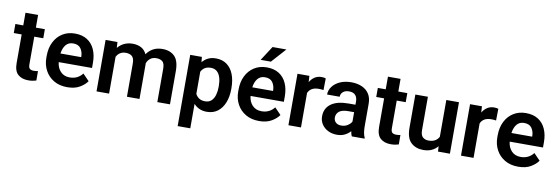

<svg xmlns="http://www.w3.org/2000/svg" viewBox="-64 -1244 5631 1941"><g transform="rotate(10 2751.5 -273.0)"><path d="M308.1 -528.3V-435.5H215.8V-152.3Q215.8 -116.7 230.2 -105.7Q244.6 -94.7 271.5 -94.7Q284.2 -94.7 294.9 -96.2Q305.7 -97.7 313 -99.1L313.5 -2.4Q297.4 2.9 277.1 6.3Q256.8 9.8 231.4 9.8Q166 9.8 126.2 -24.9Q86.4 -59.6 86.4 -142.1V-435.5H5.4V-528.3H86.4V-658.2H215.8V-528.3Z M631.3 9.8Q551.3 9.8 493.4 -24.4Q435.5 -58.6 404.3 -116.5Q373 -174.3 373 -246.1V-265.6Q373 -347.2 403.8 -408.4Q434.6 -469.7 489.5 -503.9Q544.4 -538.1 616.7 -538.1Q691.9 -538.1 742.9 -505.4Q793.9 -472.7 819.8 -414.3Q845.7 -356 845.7 -279.3V-225.1H503.9Q509.3 -167 544.7 -129.4Q580.1 -91.8 639.2 -91.8Q721.2 -91.8 770 -154.8L835 -87.4Q810.1 -50.3 759.3 -20.3Q708.5 9.8 631.3 9.8ZM615.7 -436.5Q567.9 -436.5 540.8 -403.3Q513.7 -370.1 505.9 -314H718.8V-323.7Q717.3 -369.6 693.4 -403.1Q669.4 -436.5 615.7 -436.5Z M1156.2 -435.5Q1121.1 -435.5 1097.4 -419.7Q1073.7 -403.8 1060.5 -377.4V0H931.6V-528.3H1053.2L1057.1 -468.3Q1083.5 -501 1121.8 -519.5Q1160.2 -538.1 1210.4 -538.1Q1259.3 -538.1 1296.4 -518.3Q1333.5 -498.5 1353.5 -455.6Q1378.9 -493.7 1419.4 -515.9Q1460 -538.1 1514.6 -538.1Q1593.3 -538.1 1639.4 -492.7Q1685.5 -447.3 1685.5 -339.4V0H1555.7V-339.8Q1555.7 -397.5 1532.5 -416.5Q1509.3 -435.5 1469.2 -435.5Q1432.1 -435.5 1407.7 -416.3Q1383.3 -397 1372.1 -366.2Q1372.6 -359.4 1372.6 -352.5V0H1243.7V-339.4Q1243.7 -395 1220.2 -415.3Q1196.8 -435.5 1156.2 -435.5Z M2269 -269.5V-259.3Q2269 -182.6 2245.4 -121.6Q2221.7 -60.5 2176 -25.4Q2130.4 9.8 2064 9.8Q2020.5 9.8 1987.3 -5.4Q1954.1 -20.5 1929.7 -47.9V203.1H1800.3V-528.3H1919.9L1925.3 -474.6Q1949.7 -504.9 1983.9 -521.5Q2018.1 -538.1 2063 -538.1Q2129.9 -538.1 2175.8 -504.6Q2221.7 -471.2 2245.4 -410.6Q2269 -350.1 2269 -269.5ZM2139.6 -259.3V-269.5Q2139.6 -316.4 2128.4 -354Q2117.2 -391.6 2092.8 -413.6Q2068.4 -435.5 2028.8 -435.5Q1991.2 -435.5 1967 -419.9Q1942.9 -404.3 1929.7 -377.4V-150.9Q1942.9 -124 1967 -107.9Q1991.2 -91.8 2029.8 -91.8Q2069.3 -91.8 2093.5 -114.7Q2117.7 -137.7 2128.7 -175.8Q2139.6 -213.9 2139.6 -259.3Z M2600.6 9.8Q2520.5 9.8 2462.6 -24.4Q2404.8 -58.6 2373.5 -116.5Q2342.3 -174.3 2342.3 -246.1V-265.6Q2342.3 -347.2 2373 -408.4Q2403.8 -469.7 2458.7 -503.9Q2513.7 -538.1 2585.9 -538.1Q2661.1 -538.1 2712.2 -505.4Q2763.2 -472.7 2789.1 -414.3Q2814.9 -356 2814.9 -279.3V-225.1H2473.1Q2478.5 -167 2513.9 -129.4Q2549.3 -91.8 2608.4 -91.8Q2690.4 -91.8 2739.3 -154.8L2804.2 -87.4Q2779.3 -50.3 2728.5 -20.3Q2677.7 9.8 2600.6 9.8ZM2585 -436.5Q2537.1 -436.5 2510 -403.3Q2482.9 -370.1 2475.1 -314H2688V-323.7Q2686.5 -369.6 2662.6 -403.1Q2638.7 -436.5 2585 -436.5ZM2510.3 -602.1 2606 -750.5H2748.5L2615.2 -602.1Z M3190.9 -531.7 3189 -411.6Q3166.5 -415.5 3139.6 -415.5Q3096.7 -415.5 3069.8 -399.4Q3043 -383.3 3030.3 -354V0H2901.4V-528.3H3023.4L3027.3 -464.8Q3047.4 -499 3077.6 -518.6Q3107.9 -538.1 3147.9 -538.1Q3172.9 -538.1 3190.9 -531.7Z M3551.8 0Q3542.5 -19 3537.6 -50.8Q3515.6 -25.9 3481.7 -8.1Q3447.8 9.8 3399.9 9.8Q3348.6 9.8 3308.1 -10.7Q3267.6 -31.2 3244.1 -66.9Q3220.7 -102.5 3220.7 -147.9Q3220.7 -231 3283 -276.4Q3345.2 -321.8 3463.9 -321.8H3532.7V-356Q3532.7 -396 3511.7 -419.7Q3490.7 -443.4 3446.8 -443.4Q3407.7 -443.4 3384.8 -423.8Q3361.8 -404.3 3361.8 -373.5H3232.4Q3232.4 -417.5 3259.8 -454.8Q3287.1 -492.2 3336.9 -515.1Q3386.7 -538.1 3454.1 -538.1Q3514.2 -538.1 3561.3 -517.8Q3608.4 -497.6 3635.5 -456.8Q3662.6 -416 3662.6 -355V-124.5Q3662.6 -48.8 3683.1 -8.3V0ZM3426.3 -89.4Q3465.3 -89.4 3493.2 -107.7Q3521 -126 3532.7 -148.4V-245.1H3470.2Q3409.2 -245.1 3379.6 -221.2Q3350.1 -197.3 3350.1 -158.2Q3350.1 -128.4 3370.4 -108.9Q3390.6 -89.4 3426.3 -89.4Z M4028.8 -528.3V-435.5H3936.5V-152.3Q3936.5 -116.7 3950.9 -105.7Q3965.3 -94.7 3992.2 -94.7Q4004.9 -94.7 4015.6 -96.2Q4026.4 -97.7 4033.7 -99.1L4034.2 -2.4Q4018.1 2.9 3997.8 6.3Q3977.5 9.8 3952.1 9.8Q3886.7 9.8 3846.9 -24.9Q3807.1 -59.6 3807.1 -142.1V-435.5H3726.1V-528.3H3807.1V-658.2H3936.5V-528.3Z M4437 0 4433.6 -54.7Q4409.2 -24.4 4372.6 -7.3Q4335.9 9.8 4286.6 9.8Q4208.5 9.8 4159.9 -36.1Q4111.3 -82 4111.3 -187V-528.3H4240.2V-186Q4240.2 -133.8 4263.7 -113.5Q4287.1 -93.3 4321.3 -93.3Q4363.8 -93.3 4389.9 -108.9Q4416 -124.5 4429.2 -150.9V-528.3H4559.1V0Z M4962.4 -531.7 4960.4 -411.6Q4938 -415.5 4911.1 -415.5Q4868.2 -415.5 4841.3 -399.4Q4814.5 -383.3 4801.8 -354V0H4672.9V-528.3H4794.9L4798.8 -464.8Q4818.8 -499 4849.1 -518.6Q4879.4 -538.1 4919.4 -538.1Q4944.3 -538.1 4962.4 -531.7Z M5260.7 9.8Q5180.7 9.8 5122.8 -24.4Q5064.9 -58.6 5033.7 -116.5Q5002.4 -174.3 5002.4 -246.1V-265.6Q5002.4 -347.2 5033.2 -408.4Q5064 -469.7 5118.9 -503.9Q5173.8 -538.1 5246.1 -538.1Q5321.3 -538.1 5372.3 -505.4Q5423.3 -472.7 5449.2 -414.3Q5475.1 -356 5475.1 -279.3V-225.1H5133.3Q5138.7 -167 5174.1 -129.4Q5209.5 -91.8 5268.6 -91.8Q5350.6 -91.8 5399.4 -154.8L5464.4 -87.4Q5439.5 -50.3 5388.7 -20.3Q5337.9 9.8 5260.7 9.8ZM5245.1 -436.5Q5197.3 -436.5 5170.2 -403.3Q5143.1 -370.1 5135.3 -314H5348.1V-323.7Q5346.7 -369.6 5322.8 -403.1Q5298.8 -436.5 5245.1 -436.5Z"/></g></svg>

Font: Vazirmatn UI FD SemiBold
Style: Regular
Weight: 600
Designer: Saber Rastikerdar
Foundry: Saber Rastikerdar
Version: Version 33.003